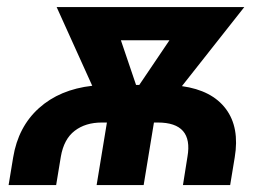

<svg xmlns="http://www.w3.org/2000/svg" viewBox="-20 -536 776 556"><path d="M4.9 0 18.1 -80.1Q32.7 -168.9 92.8 -222.9Q152.8 -276.9 247.1 -287.6L144 -515.6H687.5L506.8 -286.6Q593.8 -274.4 634 -220.7Q674.3 -167 659.7 -80.1L646.5 0H509.8L522.9 -82.5Q540 -181.2 437 -181.2H425.8L396 0H259.8L289.6 -181.2H274.9Q227.5 -181.2 196.3 -157.2Q165 -133.3 156.2 -82.5L142.6 0ZM374 -290H383.3L470.7 -419.4H330.1Z"/></svg>

Font: Inter Display
Style: Bold Italic
Weight: 700
Italic angle: -9.39999°
Designer: Rasmus Andersson
Foundry: rsms
Version: Version 4.000;git-a52131595